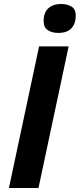

<svg xmlns="http://www.w3.org/2000/svg" viewBox="-20 -948 402 968"><path d="M25 0 177 -714H326L174 0ZM274 -782Q243 -782 221.5 -795.5Q200 -809 200 -842Q200 -884 223.5 -906Q247 -928 289 -928Q318 -928 340 -915Q362 -902 362 -869Q362 -830 340.5 -806Q319 -782 274 -782Z"/></svg>

Font: Noto IKEA Latin
Style: Bold Italic
Weight: 700
Italic angle: -12°
Designer: Monotype Design Team
Foundry: Monotype Imaging Inc.
Version: Version 1.0